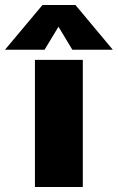

<svg xmlns="http://www.w3.org/2000/svg" viewBox="-61 -744 469 764"><path d="M78 0V-505.8H268.5V0ZM-41.2 -546.1 107.9 -724H239.3L387.9 -546.1H226.9L171.7 -637.6L116.3 -546.1Z"/></svg>

Font: Science Gothic
Style: Regular
Weight: 400
Designer: Thomas Phinney, Vassil Kateliev, Brandon Buerkle
Foundry: Font Detective LLC
Version: Version 1.018